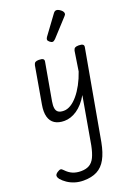

<svg xmlns="http://www.w3.org/2000/svg" viewBox="-245 -932 1098 1542"><g transform="rotate(-20 304.5 -161.5)"><path d="M207 16Q157 16 125 -4.5Q93 -25 81.5 -66.5Q70 -108 81 -170L136 -486Q140 -503 150 -509Q160 -515 180 -515Q207 -515 216.5 -507Q226 -499 222 -482L166 -166Q160 -132 163.5 -108.5Q167 -85 183 -73.5Q199 -62 230 -62Q260 -62 290.5 -80.5Q321 -99 350 -133.5Q379 -168 404.5 -215Q430 -262 449 -318L475 -486Q479 -503 489 -509Q499 -515 520 -515Q546 -515 556 -507Q566 -499 562 -482L426 278Q410 363 380.5 416.5Q351 470 304 494.5Q257 519 188 519Q148 519 113.5 508Q79 497 52 478.5Q25 460 7 439Q-4 425 -5 411Q-6 397 14 383Q32 371 42.5 371Q53 371 66 386Q93 415 124 428Q155 441 194 441Q237 441 265.5 424.5Q294 408 311.5 371.5Q329 335 341 275L412 -130Q391 -93 366.5 -65.5Q342 -38 315.5 -20Q289 -2 261.5 7Q234 16 207 16ZM334 -613Q324 -613 310.5 -624Q297 -635 297 -645Q297 -650 299 -655Q301 -660 305 -666L421 -824Q428 -834 434.5 -838Q441 -842 449 -842Q459 -842 472 -834.5Q485 -827 494.5 -816.5Q504 -806 504 -795Q504 -788 501 -783Q498 -778 492 -772L359 -627Q345 -613 334 -613Z"/></g></svg>

Font: Playwrite ZA
Style: Regular
Weight: 400
Designer: Veronika Burian, José Scaglione
Foundry: TypeTogether
Version: Version 1.002